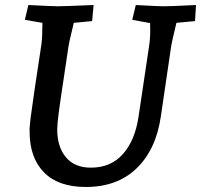

<svg xmlns="http://www.w3.org/2000/svg" viewBox="-20 -730 801 765"><path d="M98 -205Q97 -224 102.5 -264.5Q108 -305 119 -381L145 -553Q149 -582 149 -639L79 -651L93 -710Q191 -705 210 -705Q233 -705 353 -710L347 -646L274 -639Q255 -562 252 -539L235 -425Q220 -328 214 -281Q208 -234 208 -215Q208 -145 242.5 -103.5Q277 -62 342 -62Q422 -62 470 -116.5Q518 -171 532 -265L575 -553Q580 -588 578 -638L507 -651L521 -710Q611 -705 630 -705Q659 -705 739 -709L761 -710L757 -646L683 -639Q664 -562 661 -539L621 -267Q602 -135 525 -60Q448 15 322 15Q212 15 155 -43.5Q98 -102 98 -205Z"/></svg>

Font: Andada Pro SemiBold
Style: Italic
Weight: 600
Italic angle: -6.99998°
Designer: Carolina Giovagnoli
Foundry: Huerta Tipografica
Version: Version 3.005